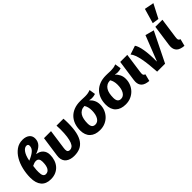

<svg xmlns="http://www.w3.org/2000/svg" viewBox="165 -1965 3092 3092"><g transform="rotate(-45 1711.0 -418.5)"><path d="M32 -235Q32 -331 54.5 -425Q77 -519 120.5 -593Q164 -667 227.5 -712.5Q291 -758 374 -758Q416 -758 446.5 -747.5Q477 -737 497 -719.5Q517 -702 526.5 -678.5Q536 -655 536 -629Q536 -560 493.5 -514.5Q451 -469 372 -441L371 -437Q440 -429 480 -385Q520 -341 520 -271Q520 -211 502.5 -158.5Q485 -106 451 -67Q417 -28 367 -5.5Q317 17 251 17Q143 17 87.5 -48.5Q32 -114 32 -235ZM286 -364Q266 -364 246 -357.5Q226 -351 200 -338Q192 -286 191 -257Q190 -228 190 -208Q190 -151 205.5 -125Q221 -99 253 -99Q301 -99 328 -143Q355 -187 355 -278Q355 -320 338.5 -342Q322 -364 286 -364ZM351 -646Q332 -646 312.5 -634.5Q293 -623 274.5 -598.5Q256 -574 240.5 -535.5Q225 -497 215 -442Q297 -475 343.5 -514Q390 -553 390 -608Q390 -646 351 -646Z M1082 -531Q1084 -508 1085 -482.5Q1086 -457 1086 -431Q1086 -309 1067 -224Q1048 -139 1010 -85.5Q972 -32 916 -7.5Q860 17 785 17Q694 17 640.5 -25Q587 -67 587 -148Q587 -165 590 -185L639 -531H799L752 -195Q749 -175 749 -161Q749 -128 762 -114Q775 -100 801 -100Q829 -100 852 -117.5Q875 -135 891.5 -175.5Q908 -216 917.5 -283Q927 -350 927 -448Q927 -489 924 -531Z M1586 -445Q1622 -413 1642 -370Q1662 -327 1662 -274Q1662 -215 1641 -162.5Q1620 -110 1582 -70Q1544 -30 1490.5 -6.5Q1437 17 1371 17Q1261 17 1199.5 -41.5Q1138 -100 1138 -209Q1138 -284 1160.5 -345Q1183 -406 1225.5 -449.5Q1268 -493 1330 -517Q1392 -541 1471 -541Q1493 -541 1509 -540.5Q1525 -540 1537.5 -539.5Q1550 -539 1560.5 -538.5Q1571 -538 1584 -538Q1616 -538 1644 -542.5Q1672 -547 1706 -560L1723 -454Q1704 -448 1684.5 -444Q1665 -440 1642 -440Q1631 -440 1614.5 -442.5Q1598 -445 1587 -448ZM1501 -302Q1501 -383 1466 -437Q1421 -436 1389.5 -418Q1358 -400 1338.5 -368.5Q1319 -337 1310.5 -294Q1302 -251 1302 -202Q1302 -149 1321.5 -124.5Q1341 -100 1379 -100Q1436 -100 1468.5 -155.5Q1501 -211 1501 -302Z M2171 -445Q2207 -413 2227 -370Q2247 -327 2247 -274Q2247 -215 2226 -162.5Q2205 -110 2167 -70Q2129 -30 2075.5 -6.5Q2022 17 1956 17Q1846 17 1784.5 -41.5Q1723 -100 1723 -209Q1723 -284 1745.5 -345Q1768 -406 1810.5 -449.5Q1853 -493 1915 -517Q1977 -541 2056 -541Q2078 -541 2094 -540.5Q2110 -540 2122.5 -539.5Q2135 -539 2145.5 -538.5Q2156 -538 2169 -538Q2201 -538 2229 -542.5Q2257 -547 2291 -560L2308 -454Q2289 -448 2269.5 -444Q2250 -440 2227 -440Q2216 -440 2199.5 -442.5Q2183 -445 2172 -448ZM2086 -302Q2086 -383 2051 -437Q2006 -436 1974.5 -418Q1943 -400 1923.5 -368.5Q1904 -337 1895.5 -294Q1887 -251 1887 -202Q1887 -149 1906.5 -124.5Q1926 -100 1964 -100Q2021 -100 2053.5 -155.5Q2086 -211 2086 -302Z M2488 -189Q2485 -166 2485 -153Q2485 -132 2493 -121.5Q2501 -111 2521 -103L2490 17Q2399 9 2360 -29Q2321 -67 2321 -132Q2321 -150 2324 -171L2375 -531H2536Z M2685 0Q2679 -92 2670.5 -170.5Q2662 -249 2649.5 -312Q2637 -375 2619.5 -422Q2602 -469 2577 -498L2727 -548Q2760 -503 2779 -393Q2798 -283 2796 -122H2800L2968 -549L3117 -509L2866 0Z M3288 -189Q3285 -166 3285 -153Q3285 -132 3293 -121.5Q3301 -111 3321 -103L3290 17Q3199 9 3160 -29Q3121 -67 3121 -132Q3121 -150 3124 -171L3175 -531H3336ZM3187 -602 3260 -854 3422 -823 3299 -585Z"/></g></svg>

Font: Szlgxwxxxixliatcpuztgldltzi
Style: Regular
Weight: 700
Italic angle: -8°
Designer: Carrois Corporate & Edenspiekermann
Foundry: Carrois Corporate GbR & Edenspiekermann AG
Version: Version 2.001